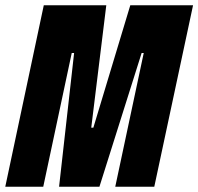

<svg xmlns="http://www.w3.org/2000/svg" viewBox="-35 -708 752 728"><path d="M-15 0 131 -688H368L311 -224H319L459 -688H697L550 0H402L510 -507H502L342 0H189L246 -507H237L129 0Z"/></svg>

Font: Saira Condensed Black
Style: Italic
Weight: 900
Width: 3
Italic angle: -12°
Designer: Hector Gatti with collaboration of the Omnibus-Type team
Foundry: Omnibus-Type
Version: Version 1.101